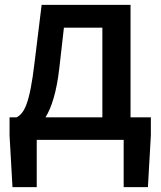

<svg xmlns="http://www.w3.org/2000/svg" viewBox="-20 -571 657 784"><path d="M130 0H485V193H584L596 -18V-92H513V-551H150L121 -315C101 -144 78 -108 48 -92H19V-18L31 193H130ZM166 -92C191 -133 211 -196 222 -291L241 -458H398V-92Z"/></svg>

Font: GenYoGothic2 TW M
Style: Regular
Weight: 500
Version: Version 2.100;PS 2.1;hotconv 16.6.51;makeotf.lib2.5.65220 DE